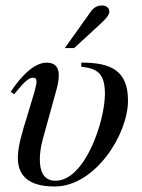

<svg xmlns="http://www.w3.org/2000/svg" viewBox="-20 -669 518 699"><path d="M216 -494H250L338 -575C361 -596 378 -612 378 -627C378 -642 364 -649 353 -649C332 -649 321 -641 310 -626ZM276 -426C334 -420 362 -402 362 -327C362 -229 290 -11 182 -11C137 -11 125 -48 125 -89C125 -112 129 -138 136 -163L186 -344C193 -368 194 -387 194 -396C194 -426 178 -441 150 -441C112 -441 66 -406 19 -335L32 -326C73 -378 87 -386 101 -386C109 -386 113 -382 113 -372C113 -365 110 -351 105 -333L77 -240C60 -185 45 -136 45 -94C45 -34 79 10 179 10C326 10 446 -179 446 -303C446 -416 379 -441 276 -441Z"/></svg>

Font: STIXGeneral
Style: Italic
Weight: 400
Italic angle: -16.33°
Designer: MicroPress Inc., with final additions and corrections provided by Coen Hoffman, Elsevier (retired)
Version: Version 1.1.0